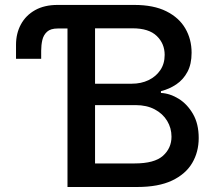

<svg xmlns="http://www.w3.org/2000/svg" viewBox="-20 -747 864 767"><path d="M292.6 -633.2H210.9Q182.2 -633.2 168 -620.2Q153.8 -607.2 149.1 -587Q144.5 -566.8 144.5 -544.4V-512.1H44V-568.2Q44 -613.6 63.6 -649.7Q83.1 -685.7 120.2 -706.5Q157.3 -727.3 209.9 -727.3H292.6ZM249.6 0V-727.3H516.3Q593.8 -727.3 644.5 -701.9Q695.3 -676.5 720.3 -633.3Q745.4 -590.2 745.4 -536.2Q745.4 -490.8 728.7 -459.7Q712 -428.6 684.3 -410Q656.6 -391.3 622.9 -382.8V-375.7Q659.1 -373.9 693.7 -352.5Q728.3 -331 751.1 -291.5Q773.8 -252.1 773.8 -195.7Q773.8 -139.9 747.7 -95.7Q721.6 -51.5 667.3 -25.7Q612.9 0 528.4 0ZM359.7 -94.1H517.8Q596.9 -94.1 631 -124.6Q665.1 -155.2 665.1 -201Q665.1 -235.4 647.7 -264.2Q630.3 -293 598.2 -310Q566.1 -327.1 522 -327.1H359.7ZM359.7 -412.6H506.4Q543.7 -412.6 573.3 -426.8Q603 -441.1 620.4 -466.8Q637.8 -492.5 637.8 -527.7Q637.8 -572.8 606.2 -603.3Q574.6 -633.9 509.2 -633.9H359.7Z"/></svg>

Font: InterMG Medium
Style: Regular
Weight: 500
Designer: Rasmus Andersson
Foundry: rsms
Version: Version 3.019;December 26, 2023;FontCreator 15.0.0.2955 64-b